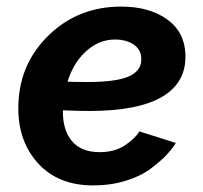

<svg xmlns="http://www.w3.org/2000/svg" viewBox="-20 -553 615 583"><path d="M282 -91Q329 -91 360.5 -112.5Q392 -134 403 -154L514 -119Q503 -101 485 -82Q467 -63 437 -40.5Q407 -18 361.5 -4Q316 10 263 10Q154 10 92.5 -60.5Q31 -131 36 -240Q41 -363 130 -448Q219 -533 348 -533Q433 -533 487 -494.5Q541 -456 543 -387Q546 -303 473 -259.5Q400 -216 250 -216Q227 -216 171 -218Q170 -158 198.5 -124.5Q227 -91 282 -91ZM329 -433Q281 -433 242 -398Q203 -363 185 -305Q205 -304 245 -304Q336 -304 373.5 -322Q411 -340 409 -376Q408 -403 385.5 -418Q363 -433 329 -433Z"/></svg>

Font: Raleway-v4020
Style: Bold Italic
Weight: 700
Italic angle: -12°
Designer: Matt McInerney, Pablo Impallari, Rodrigo Fuenzalida
Foundry: Matt McInerney, Pablo Impallari, Rodrigo Fuenzalida
Version: Version 4.020;PS 004.020;hotconv 1.0.88;makeotf.lib2.5.64775